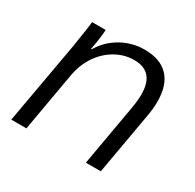

<svg xmlns="http://www.w3.org/2000/svg" viewBox="-118 -639 782 769"><g transform="rotate(30 272.5 -255.0)"><path d="M88 -376Q104 -474 106 -500H169Q167 -463 156 -405H159Q188 -454 237.5 -482Q287 -510 344 -510Q417 -510 454.5 -470.5Q492 -431 492 -355Q492 -320 485 -284L435 0H366L416 -285Q422 -320 422 -348Q422 -453 329 -453Q284 -453 243.5 -430Q203 -407 175.5 -366Q148 -325 139 -273L91 0H21Z"/></g></svg>

Font: Sarabun Light
Style: Italic
Weight: 300
Italic angle: -10°
Designer: Suppakit Chalermlarp | Katatrad Co.,Ltd.
Foundry: Cadson Demak Co.,Ltd.
Version: Version 1.000; ttfautohint (v1.6)